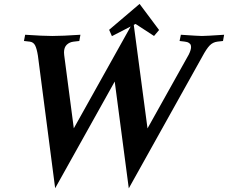

<svg xmlns="http://www.w3.org/2000/svg" viewBox="-20 -916 1194 1006"><path d="M269 70.3 178.7 -624Q172.9 -660.6 164.1 -678Q155.3 -695.3 136.2 -697.8H136.7Q135.3 -697.8 127.9 -698.7Q120.6 -699.7 114 -700.4Q107.4 -701.2 105.5 -701.2L111.8 -733.9Q206.1 -727.5 253.9 -727.5Q306.2 -727.5 401.4 -733.9L395.5 -701.2L365.7 -697.8Q343.8 -695.3 329.6 -681.4Q315.4 -667.5 315.4 -641.1Q315.4 -634.8 316.4 -627L366.7 -243.7Q634.3 -722.2 678.7 -802.2L752.9 -243.2Q776.9 -286.1 852.8 -422.1Q928.7 -558.1 969.2 -630.4Q981 -654.8 981 -668.5Q981 -674.8 979.5 -679.7Q978 -684.6 974.1 -687.7Q970.2 -690.9 967 -692.9Q963.9 -694.8 957 -696.3Q950.2 -697.8 946.3 -698.2Q942.4 -698.7 933.6 -699.7Q924.8 -700.7 920.9 -701.2L927.7 -733.9Q1021 -727.5 1038.1 -727.5Q1059.1 -727.5 1154.3 -733.9L1148.4 -701.2L1118.7 -697.8Q1095.2 -694.8 1078.6 -677.7Q1062 -660.6 1040.5 -620.6L654.8 70.8L581.1 -488.8Q473.1 -295.4 269 70.3ZM551.8 -759.8 711.4 -895.5 813.5 -758.8 787.1 -727.5 690.4 -790.5Q620.1 -754.9 566.4 -726.6Z"/></svg>

Font: Flanker
Style: Bold Italic
Weight: 700
Italic angle: -12°
Designer: Flanker
Version: Version 2.000